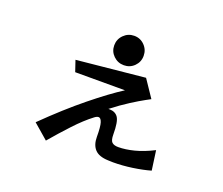

<svg xmlns="http://www.w3.org/2000/svg" viewBox="-117 -833 1234 1062"><g transform="rotate(20 500.0 -302.0)"><path d="M591 -571Q591 -535 566 -510Q541 -485 505 -485Q469 -485 443.5 -510Q418 -535 418 -571Q418 -607 443.5 -632.5Q469 -658 505 -658Q541 -658 566 -632.5Q591 -607 591 -571ZM850 10Q805 23 746.5 31.5Q688 40 633 40Q626 40 618.5 39.5Q611 39 603 39Q549 37 525 11Q501 -15 501 -62Q501 -122 493.5 -145Q486 -168 473 -168Q463 -168 450 -158Q401 -121 347 -63Q293 -5 243 54L155 -22Q274 -139 379.5 -224.5Q485 -310 559 -357H266L244 -422L645 -462L713 -361Q713 -361 683.5 -345Q654 -329 607.5 -299.5Q561 -270 508 -229H514Q549 -229 565.5 -204.5Q582 -180 582 -106Q582 -71 594 -60Q606 -49 631 -49Q673 -49 724 -62Q775 -75 834 -105Z"/></g></svg>

Font: RocknRoll One
Style: Regular
Weight: 400
Designer: Fontworks Inc.
Foundry: Fontworks Inc.
Version: Version 1.100